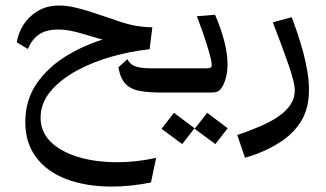

<svg xmlns="http://www.w3.org/2000/svg" viewBox="-20 -334 1177 693"><path d="M404.8 251.5Q438 251.5 472.9 247.6Q507.8 243.7 543.5 235.8L524.9 324.7Q450.7 339.4 385.3 339.4Q290 339.4 219.5 312.5Q148.9 285.6 110.1 233.4Q71.3 181.2 71.3 106.9Q71.3 27.3 112.5 -32.7Q153.8 -92.8 223.9 -134.8Q293.9 -176.8 380.9 -200.2L383.8 -181.2Q325.7 -197.8 276.6 -212.6Q227.5 -227.5 190.4 -227.5Q149.4 -227.5 123.3 -211.4Q97.2 -195.3 80.6 -157.2L40.5 -181.2Q45.4 -214.4 64.9 -244.9Q84.5 -275.4 116.9 -294.7Q149.4 -314 193.8 -314Q218.8 -314 246.6 -307.9Q274.4 -301.8 302.2 -293Q330.1 -284.2 355 -275.4Q384.8 -265.1 410.4 -256.6Q436 -248 458 -243.2Q474.6 -239.7 492.9 -237.8Q511.2 -235.8 529.8 -235.4L520 -156.2Q454.1 -149.4 384.8 -130.1Q315.4 -110.8 257.1 -79.1Q198.7 -47.4 162.6 -4.6Q126.5 38.1 126.5 91.3Q126.5 141.1 161.9 176.8Q197.3 212.4 259.8 231.9Q322.3 251.5 404.8 251.5ZM563.5 0Q517.6 0 485.4 -5.6Q453.1 -11.2 433.8 -30.5Q414.6 -49.8 407.2 -90.8L439.9 -120.6Q448.7 -101.6 468.3 -94.5Q487.8 -87.4 526.9 -87.4H585.9V0ZM585.9 0V-87.4Q601.6 -87.4 606.9 -77.4Q612.3 -67.4 612.3 -43.5Q612.3 -21.5 606.4 -10.7Q600.6 0 585.9 0Z M757.3 186 682.6 130.9 728 73.2 801.8 128.9ZM637.7 186 563 130.9 607.9 73.2 682.1 128.9ZM585.9 0V-87.4H723.6Q738.8 -87.4 742.4 -92Q746.1 -96.7 741.7 -118.7Q736.8 -141.1 723.4 -183.1Q710 -225.1 690.4 -275.4L756.3 -280.8Q778.8 -228 790 -183.3Q801.3 -138.7 801.3 -101.1Q801.3 -80.6 797.6 -62.5Q793.9 -44.4 787.6 -30.8Q778.8 -12.2 769.8 -6.1Q760.7 0 744.1 0ZM585.9 0Q571.3 0 565.4 -10.7Q559.6 -21.5 559.6 -43.5Q559.6 -67.4 564.9 -77.4Q570.3 -87.4 585.9 -87.4Z M864.3 235.4 836.4 153.3Q888.7 135.7 931.9 116Q975.1 96.2 1002.4 72.8Q1043.9 37.1 1043.9 -6.8Q1043.9 -22.9 1038.6 -43.9Q1033.2 -64.9 1024.4 -91.8Q1014.2 -121.6 998 -165.5Q981.9 -209.5 964.8 -253.4L1032.7 -272Q1044.9 -240.2 1055.2 -209.2Q1065.4 -178.2 1074.7 -144.5Q1082.5 -113.8 1088.9 -79.3Q1095.2 -44.9 1095.2 -10.3Q1095.2 50.8 1072.3 93.8Q1049.3 136.7 1005.9 168.9Q976.6 190.4 939.9 207.5Q903.3 224.6 864.3 235.4Z"/></svg>

Font: Markazi Text Medium
Style: Regular
Weight: 500
Designer: Borna Izadpanah (Arabic designer), Fiona Ross (Arabic design director) and Florian Runge (Latin designer)
Foundry: Borna Izadpanah and Florian Runge
Version: Version 1.001